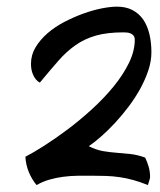

<svg xmlns="http://www.w3.org/2000/svg" viewBox="-20 -549 473 569"><path d="M243.2 -115.7Q265.6 -104.5 285.9 -101.1Q306.2 -97.7 326.2 -96.2Q346.2 -94.7 366.7 -92.5Q387.2 -90.3 410.2 -82Q416.5 -68.8 420.7 -54.4Q424.8 -40 424.8 -24.4Q424.8 -22.9 424.1 -19.8Q423.3 -16.6 422.1 -12.9Q420.9 -9.3 419.9 -5.9Q418.9 -2.4 418.5 -0.5Q395.5 -9.8 375.2 -15.4Q355 -21 335 -23.9Q314.9 -26.9 294.2 -27.6Q273.4 -28.3 249.5 -28.3Q229 -28.3 208.5 -28.1Q188 -27.8 167.5 -25.1Q147 -22.5 127 -16.8Q106.9 -11.2 88.4 -0.5Q74.2 -17.6 65.4 -39.1Q56.6 -60.5 55.2 -84.5Q78.1 -96.2 111.1 -117.2Q144 -138.2 180.2 -165.3Q216.3 -192.4 252 -224.9Q287.6 -257.3 315.9 -291.7Q344.2 -326.2 361.8 -361.8Q379.4 -397.5 379.4 -431.2Q379.4 -439 375.7 -443.4Q372.1 -447.8 366.9 -450Q361.8 -452.1 356 -452.6Q350.1 -453.1 345.7 -453.1Q297.9 -453.1 264.4 -443.6Q231 -434.1 204.1 -415.3Q177.2 -396.5 152.8 -368.7Q128.4 -340.8 98.1 -304.2Q91.3 -307.6 86.4 -313.7Q81.5 -319.8 78.1 -327.4Q74.7 -335 73.2 -343.3Q71.8 -351.6 71.8 -359.9Q71.8 -386.2 85.4 -408.9Q99.1 -431.6 121.1 -450.7Q143.1 -469.7 170.9 -484.1Q198.7 -498.5 227.1 -508.8Q255.4 -519 281.7 -524.2Q308.1 -529.3 326.7 -529.3Q353 -529.3 372.3 -519.3Q391.6 -509.3 404.1 -491.5Q416.5 -473.6 422.6 -448.7Q428.7 -423.8 428.7 -394Q428.7 -368.2 419.7 -340.8Q410.6 -313.5 395.8 -286.4Q380.9 -259.3 361.6 -233.6Q342.3 -208 321.8 -185.8Q301.3 -163.6 280.8 -145.5Q260.3 -127.4 243.2 -115.7Z"/></svg>

Font: RIT Kutty
Style: Bold
Weight: 700
Designer: Artist Kutty Kodungallur
Foundry: Rachana Institute of Technology
Version: 1.3.2